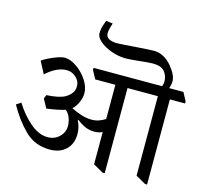

<svg xmlns="http://www.w3.org/2000/svg" viewBox="-139 -1147 1427 1344"><g transform="rotate(15 575.0 -474.5)"><path d="M516 -984Q499 -935 499 -910Q499 -884 521 -871.5Q543 -859 581 -859Q599 -859 707 -867Q819 -875 844 -875Q918 -875 976 -806Q1025 -746 1025 -703Q1025 -678 1015 -650H1118L1150 -590V-575H1040V42H1025L953 1V-575H733V42H717L645 1V-232H643Q621 -220 585 -220Q551 -220 521 -233Q491 -246 460 -270L455 -267Q478 -223 478 -173Q478 -101 434 -59.5Q390 -18 317 -18Q209 -18 136 -90Q63 -162 8 -262L42 -284Q87 -210 151 -154Q215 -98 280 -98Q331 -98 365 -131Q399 -164 399 -210Q399 -240 388 -269Q377 -298 355 -316Q305 -300 221 -289L186 -353L197 -380Q286 -385 328 -407Q356 -423 372 -444Q388 -465 388 -497Q388 -532 358.5 -559Q329 -586 290 -586Q220 -586 142 -516L96 -603Q125 -624 177 -645.5Q229 -667 256 -667Q296 -666 342 -634.5Q388 -603 419.5 -555Q451 -507 451 -461Q451 -429 436 -395Q421 -361 397 -339Q429 -322 469 -309Q509 -296 545 -296Q575 -296 598 -304Q621 -312 645 -327V-575H499L467 -634V-650H963Q971 -666 971 -684Q971 -727 946 -757Q921 -787 862 -787Q832 -787 771 -780Q697 -772 668 -772Q613 -772 561 -791Q509 -810 476.5 -838.5Q444 -867 444 -893Q444 -927 455 -957.5Q466 -988 467 -991Z"/></g></svg>

Font: Martel DemiBold
Style: Regular
Weight: 600
Designer: Dan Reynolds
Foundry: Dan Reynolds
Version: Version 1.001; ttfautohint (v1.1) -l 5 -r 5 -G 72 -x 0 -D la